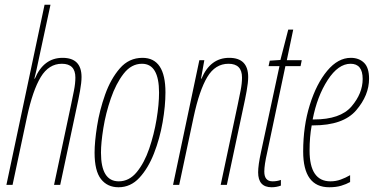

<svg xmlns="http://www.w3.org/2000/svg" viewBox="-20 -780 1592 810"><path d="M7 0H33L94 -287Q118 -399 152 -455Q186 -511 241 -511Q298 -511 298 -453Q298 -428 292 -398Q286 -368 280 -339L208 0H234L304 -329Q311 -360 317.5 -396Q324 -432 324 -455Q324 -536 244 -536Q164 -536 127 -448H125Q130 -467 134 -485.5Q138 -504 142 -523L193 -760H168Z M480 10Q531 10 568 -30Q605 -70 629.5 -132.5Q654 -195 666 -264Q678 -333 678 -390Q678 -536 581 -536Q524 -536 485.5 -491.5Q447 -447 423.5 -381Q400 -315 389.5 -248Q379 -181 379 -136Q379 -59 406 -24.5Q433 10 480 10ZM481 -15Q406 -15 406 -136Q406 -177 416 -239.5Q426 -302 447.5 -364.5Q469 -427 501.5 -469Q534 -511 579 -511Q651 -511 651 -389Q651 -340 640.5 -276.5Q630 -213 609.5 -153Q589 -93 557 -54Q525 -15 481 -15Z M710 0H736L797 -287Q821 -399 854.5 -455Q888 -511 944 -511Q1001 -511 1001 -453Q1001 -428 995 -398Q989 -368 983 -339L911 0H937L1007 -329Q1014 -360 1020.5 -396Q1027 -432 1027 -455Q1027 -536 947 -536Q867 -536 830 -448H828L842 -526H821Z M1126 10Q1146 10 1165 3V-21Q1149 -15 1130 -15Q1095 -15 1095 -56Q1095 -84 1107 -136L1184 -501H1248L1253 -526H1190L1217 -655H1196L1163 -527L1118 -524L1113 -501H1159L1081 -138Q1069 -83 1069 -53Q1069 10 1126 10Z M1369 10Q1398 10 1419.5 3.5Q1441 -3 1457 -12V-41Q1438 -30 1417.5 -22.5Q1397 -15 1374 -15Q1286 -15 1286 -145Q1286 -203 1295 -251H1301Q1428 -251 1482.5 -314.5Q1537 -378 1537 -448Q1537 -495 1515.5 -515.5Q1494 -536 1460 -536Q1406 -536 1360.5 -481.5Q1315 -427 1287 -337.5Q1259 -248 1259 -141Q1259 10 1369 10ZM1299 -276Q1318 -374 1362.5 -442.5Q1407 -511 1459 -511Q1510 -511 1510 -447Q1510 -386 1463 -331Q1416 -276 1304 -276Z"/></svg>

Font: Noto Sans Display Condensed Thin
Style: Italic
Weight: 250
Width: 3
Italic angle: -12°
Designer: Monotype Design Team
Foundry: Monotype Imaging Inc.
Version: Version 1.900